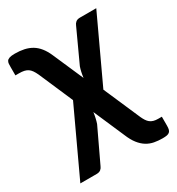

<svg xmlns="http://www.w3.org/2000/svg" viewBox="-169 -626 837 908"><g transform="rotate(-30 250.0 -172.0)"><path d="M501 86V135Q501 148 498.8 156Q496.5 164 491.2 168.5Q486 173 476.8 174.8Q467.5 176.5 454 176.5Q430 176.5 408.5 172.5Q387 168.5 368.2 157Q349.5 145.5 333.5 125.2Q317.5 105 304 72L231.5 -95Q229.5 -79 226 -63.8Q222.5 -48.5 218.5 -37L133 143.5Q129.5 153 121.2 159.8Q113 166.5 98.5 166.5H9.5L176.5 -192L96 -378Q89 -393 82 -403Q75 -413 66.2 -418.8Q57.5 -424.5 46 -427Q34.5 -429.5 18 -429.5H-1V-474.5Q-1 -484 -0.5 -492.2Q0 -500.5 4 -506.8Q8 -513 18 -516.5Q28 -520 47.5 -520Q75 -520 98 -515Q121 -510 139.8 -498.8Q158.5 -487.5 173.2 -469Q188 -450.5 199.5 -424L272 -258Q274 -274 277.2 -288.5Q280.5 -303 284.5 -314.5L365.5 -490.5Q369 -500 377.2 -506.8Q385.5 -513.5 400 -513.5H489L325.5 -163L412.5 37Q418 49 424 58.2Q430 67.5 438 73.8Q446 80 456.5 83Q467 86 481.5 86Z"/></g></svg>

Font: Lato
Style: Bold
Weight: 700
Designer: Lukasz Dziedzic with Adam Twardoch and Botio Nikoltchev
Foundry: tyPoland Lukasz Dziedzic
Version: Version 2.010; 2014-09-01; http://www.latofonts.com/; ttfaut